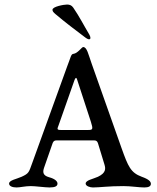

<svg xmlns="http://www.w3.org/2000/svg" viewBox="-20 -823 689 845"><path d="M372 -650C376 -650 378 -653 378 -656C378 -660 376 -666 373 -671C349 -711 329 -751 302 -790C295 -800 286 -803 275 -803C261 -803 211 -794 211 -780C211 -773 215 -769 224 -761C264 -727 314 -689 354 -659C363 -652 369 -650 372 -650ZM238 -272 308 -471C312 -481 316 -484 319 -474L380 -287C390 -255 389 -251 369 -251H247C229 -251 232 -256 238 -272ZM523 -4C556 -4 592 2 615 2C634 2 644 -3 644 -14C644 -24 635 -34 604 -45C555 -63 544 -90 515 -171L383 -544C369 -583 363 -616 346 -616C340 -616 322 -588 303 -586C292 -585 292 -572 275 -529L122 -106C107 -65 108 -60 75 -45C53 -35 20 -30 20 -15C20 -4 34 2 53 2C68 2 91 -4 116 -4C135 -4 179 2 198 2C223 2 233 -4 233 -15C233 -25 222 -36 196 -43C167 -51 168 -67 174 -85L212 -194C216 -204 223 -205 228 -205H395C403 -205 408 -202 411 -193L440 -98C445 -81 447 -62 411 -45C389 -35 357 -30 357 -15C357 -4 376 2 389 2C419 2 457 -4 523 -4Z"/></svg>

Font: EB Garamond SC 08
Style: Regular
Weight: 400
Version: Version 0.016